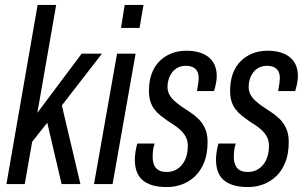

<svg xmlns="http://www.w3.org/2000/svg" viewBox="-20 -744 1228 776"><path d="M6 0 132 -724H207L131 -288L310 -527H392L230 -318L305 0H229L171 -248L110 -171L80 0Z M469 -631 484 -724H560L544 -631ZM360 0 453 -527H528L435 0Z M655 12Q618 12 593.5 4Q569 -4 554 -18Q539 -32 532 -52.5Q525 -73 525 -98Q525 -113 527.5 -130Q530 -147 535 -164H605Q600 -150 598.5 -136Q597 -122 597 -110Q597 -91 603 -77Q609 -63 621.5 -56Q634 -49 654 -49Q673 -49 688.5 -56.5Q704 -64 715.5 -78Q727 -92 733 -111.5Q739 -131 739 -154Q739 -175 731.5 -189.5Q724 -204 712.5 -215.5Q701 -227 686.5 -236.5Q672 -246 657 -256Q643 -266 629.5 -276.5Q616 -287 605 -301Q594 -315 588 -333.5Q582 -352 582 -377Q582 -416 593 -446Q604 -476 624.5 -496.5Q645 -517 672.5 -528Q700 -539 733 -539Q763 -539 786 -532Q809 -525 824.5 -512Q840 -499 848 -480Q856 -461 856 -436Q856 -423 853 -407.5Q850 -392 845 -376H776Q781 -403 782 -413Q783 -423 783 -428Q783 -446 776.5 -457Q770 -468 758 -473Q746 -478 731 -478Q712 -478 698 -470.5Q684 -463 675 -450.5Q666 -438 661.5 -423.5Q657 -409 657 -394Q657 -375 664.5 -361.5Q672 -348 684 -337Q696 -326 710 -316Q728 -304 747 -291.5Q766 -279 782 -263.5Q798 -248 808.5 -225.5Q819 -203 819 -170Q819 -122 805 -87.5Q791 -53 767.5 -31Q744 -9 715 1.5Q686 12 655 12Z M983 12Q946 12 921.5 4Q897 -4 882 -18Q867 -32 860 -52.5Q853 -73 853 -98Q853 -113 855.5 -130Q858 -147 863 -164H933Q928 -150 926.5 -136Q925 -122 925 -110Q925 -91 931 -77Q937 -63 949.5 -56Q962 -49 982 -49Q1001 -49 1016.5 -56.5Q1032 -64 1043.5 -78Q1055 -92 1061 -111.5Q1067 -131 1067 -154Q1067 -175 1059.5 -189.5Q1052 -204 1040.5 -215.5Q1029 -227 1014.5 -236.5Q1000 -246 985 -256Q971 -266 957.5 -276.5Q944 -287 933 -301Q922 -315 916 -333.5Q910 -352 910 -377Q910 -416 921 -446Q932 -476 952.5 -496.5Q973 -517 1000.5 -528Q1028 -539 1061 -539Q1091 -539 1114 -532Q1137 -525 1152.5 -512Q1168 -499 1176 -480Q1184 -461 1184 -436Q1184 -423 1181 -407.5Q1178 -392 1173 -376H1104Q1109 -403 1110 -413Q1111 -423 1111 -428Q1111 -446 1104.5 -457Q1098 -468 1086 -473Q1074 -478 1059 -478Q1040 -478 1026 -470.5Q1012 -463 1003 -450.5Q994 -438 989.5 -423.5Q985 -409 985 -394Q985 -375 992.5 -361.5Q1000 -348 1012 -337Q1024 -326 1038 -316Q1056 -304 1075 -291.5Q1094 -279 1110 -263.5Q1126 -248 1136.5 -225.5Q1147 -203 1147 -170Q1147 -122 1133 -87.5Q1119 -53 1095.5 -31Q1072 -9 1043 1.5Q1014 12 983 12Z"/></svg>

Font: Archivo ExtraCondensed
Style: Italic
Weight: 400
Width: 2
Italic angle: -10°
Designer: Hector Gatti
Foundry: Omnibus-Type
Version: Version 2.001